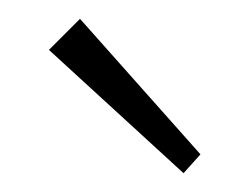

<svg xmlns="http://www.w3.org/2000/svg" viewBox="-20 -745 265 204"><path d="M32 -692 65 -725 193 -581 175 -561Z"/></svg>

Font: Bellota Text Light
Style: Regular
Weight: 300
Designer: Kemie Guaida
Foundry: Kemie Guaida
Version: Version 4.001